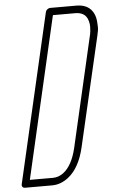

<svg xmlns="http://www.w3.org/2000/svg" viewBox="-64 -843 651 1085"><g transform="rotate(-5 261.0 -300.0)"><path d="M500 -761Q517 -738 520.5 -702.5Q524 -667 521 -650Q518 -633 515 -620L371 1Q344 117 277 168Q234 200 187 200Q183 200 179 200H33Q24 200 19 194Q14 188 16 179L237 -779Q239 -788 247 -794Q255 -800 263 -800H411Q472 -800 500 -761ZM472 -621Q473 -624 474.5 -629.5Q476 -635 477.5 -649Q479 -663 479 -676Q479 -689 475 -705Q471 -721 463 -732Q444 -758 401 -758H275L64 158H190Q191 158 192.5 158Q194 158 196 158Q227 158 255 137Q306 98 329 1L472 -620Q472 -621 472 -621Z"/></g></svg>

Font: Soda Fountain
Style: ThinOblique
Weight: 400
Version: Version 1.0